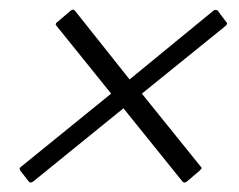

<svg xmlns="http://www.w3.org/2000/svg" viewBox="-20 -502 506 406"><path d="M23 -141Q21 -144 21.5 -145.5Q22 -147 24 -149L215 -304L99 -448Q97 -450 98.5 -452.5Q100 -455 102 -456L130 -480Q133 -482 134.5 -481.5Q136 -481 138 -480L254 -334L432 -480Q436 -482 440 -480L458 -456Q460 -455 460 -452.5Q460 -450 458 -448L280 -304L405 -149Q407 -147 406 -145.5Q405 -144 402 -141L375 -118Q372 -116 370 -116Q368 -116 366 -118L241 -273L50 -118Q47 -116 45 -116Q43 -116 41 -118Z"/></svg>

Font: Glory Light
Style: Italic
Weight: 300
Italic angle: -12°
Version: Version 1.011